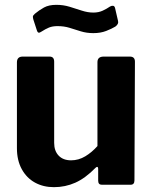

<svg xmlns="http://www.w3.org/2000/svg" viewBox="-20 -764 632 794"><path d="M274 -101Q305 -101 332.5 -117.5Q360 -134 383 -160V-507Q383 -530 409 -530H517Q538 -530 538 -509L536 -18Q536 0 520 0H401Q386 0 386 -17V-66Q386 -72 383 -73.5Q380 -75 375 -70Q333 -27 291.5 -8.5Q250 10 203 10Q159 10 124.5 -9Q90 -28 70 -64.5Q50 -101 50 -151V-506Q50 -530 74 -530H185Q204 -530 204 -509V-173Q204 -140 222.5 -120.5Q241 -101 274 -101ZM457 -654Q442 -645 419 -636Q396 -627 366 -627Q338 -627 314 -634.5Q290 -642 267.5 -649Q245 -656 218 -656Q197 -656 182.5 -650Q168 -644 151 -633Q144 -628 139.5 -629Q135 -630 132 -640L118 -683Q116 -690 116 -695Q116 -700 124 -707Q142 -722 162 -733Q182 -744 213 -744Q242 -744 268 -736Q294 -728 318.5 -720Q343 -712 366 -712Q388 -712 405 -720Q422 -728 435 -737Q442 -741 448 -740Q454 -739 456 -730L468 -678Q472 -665 457 -654Z"/></svg>

Font: Libre Franklin Thin
Style: Bold
Weight: 700
Version: Version 3.000